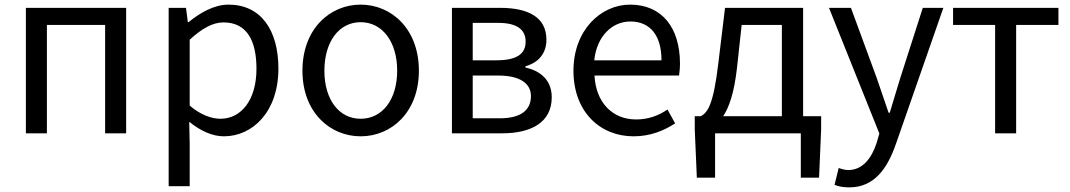

<svg xmlns="http://www.w3.org/2000/svg" viewBox="-20 -577 4629 831"><path d="M92 0H183V-469H435V0H526V-543H92Z M710 229H801V45L799 -50C848 -10 900 13 949 13C1074 13 1185 -94 1185 -280C1185 -447 1109 -557 969 -557C906 -557 845 -521 796 -481H793L785 -543H710ZM934 -63C898 -63 850 -78 801 -120V-405C854 -454 901 -480 947 -480C1050 -480 1090 -399 1090 -279C1090 -144 1024 -63 934 -63Z M1541 13C1674 13 1793 -91 1793 -271C1793 -452 1674 -557 1541 -557C1408 -557 1289 -452 1289 -271C1289 -91 1408 13 1541 13ZM1541 -63C1447 -63 1384 -146 1384 -271C1384 -396 1447 -481 1541 -481C1635 -481 1699 -396 1699 -271C1699 -146 1635 -63 1541 -63Z M1936 0H2153C2279 0 2368 -47 2368 -156C2368 -234 2315 -271 2254 -285V-290C2310 -306 2345 -345 2345 -405C2345 -504 2264 -543 2145 -543H1936ZM2026 -316V-478H2136C2219 -478 2255 -448 2255 -397C2255 -346 2220 -316 2129 -316ZM2026 -65V-250H2137C2230 -250 2278 -216 2278 -161C2278 -100 2234 -65 2143 -65Z M2722 13C2796 13 2854 -12 2902 -43L2869 -103C2829 -76 2786 -60 2733 -60C2630 -60 2559 -134 2553 -250H2919C2921 -263 2923 -282 2923 -302C2923 -457 2845 -557 2707 -557C2581 -557 2462 -447 2462 -271C2462 -92 2578 13 2722 13ZM2552 -316C2563 -422 2631 -484 2708 -484C2793 -484 2843 -425 2843 -316Z M3170 -285 3190 -469H3364V-74H3110C3136 -113 3158 -177 3170 -285ZM3075 0H3446V192H3525L3534 -17V-74H3456V-543H3118L3089 -303C3068 -127 3044 -90 3013 -74H2987V-17L2996 192H3075Z M3656 234C3764 234 3821 152 3858 45L4063 -543H3974L3877 -241C3862 -193 3846 -138 3831 -89H3826C3809 -138 3790 -194 3774 -241L3663 -543H3568L3786 1L3774 42C3752 109 3713 159 3651 159C3637 159 3621 154 3610 150L3592 223C3609 230 3630 234 3656 234Z M4287 0H4378V-469H4561V-543H4105V-469H4287Z"/></svg>

Font: Microsoft YaHei
Style: Regular
Weight: 400
Designer: Ryoko NISHIZUKA 西塚涼子 (kana, bopomofo & ideographs); Paul D. Hunt (Latin, Greek & Cyrillic); Sandoll Communications 산돌커뮤니
Foundry: Adobe
Version: Version 2.001;hotconv 1.0.111;makeotfexe 2.5.65597